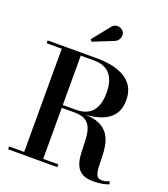

<svg xmlns="http://www.w3.org/2000/svg" viewBox="-174 -1114 1090 1243"><g transform="rotate(20 371.0 -493.0)"><path d="M206.5 -379V-390.5H353Q401 -390.5 433.8 -409Q466.5 -427.5 483.5 -465.2Q500.5 -503 500.5 -560.5Q500.5 -618 483.5 -655.8Q466.5 -693.5 433.8 -712Q401 -730.5 353 -730.5H26V-750H368Q448 -750 508.5 -729.8Q569 -709.5 602.8 -667.5Q636.5 -625.5 636.5 -560.5Q636.5 -495.5 604.8 -455.5Q573 -415.5 513 -397.2Q453 -379 368 -379ZM26 0V-19.5H365.5V0ZM130 -10.5V-738H261V-10.5ZM613 6.5Q565 6.5 538 -9.5Q511 -25.5 498.2 -52.5Q485.5 -79.5 482 -113Q478.5 -146.5 478 -182.2Q477.5 -218 474.5 -251.5Q471.5 -285 460.2 -312Q449 -339 423 -355Q397 -371 351 -371H206.5V-381.5H407Q477.5 -381.5 518.5 -361.8Q559.5 -342 580.2 -309.5Q601 -277 607.8 -238.5Q614.5 -200 615 -161.2Q615.5 -122.5 617 -90.2Q618.5 -58 628 -38.2Q637.5 -18.5 663 -18.5Q678.5 -18.5 691.2 -22Q704 -25.5 714.5 -30.5L721 -11.5Q709 -5 680.2 0.8Q651.5 6.5 613 6.5ZM296 -839 285 -852 377.5 -967.5Q390 -986 407.2 -990Q424.5 -994 439.8 -988Q455 -982 462.5 -970.5Q470.5 -957.5 469.2 -941.5Q468 -925.5 458 -912.2Q448 -899 430.5 -893.5Z"/></g></svg>

Font: Bodoni Moda 11pt SemiBold
Style: Regular
Weight: 600
Designer: Owen Earl
Foundry: indestructible type
Version: Version 2.004